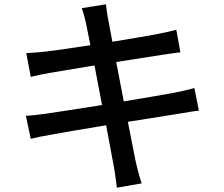

<svg xmlns="http://www.w3.org/2000/svg" viewBox="-20 -820 1040 892"><path d="M883 -411C860 -404 827 -397 789 -389C741 -380 652 -365 555 -349L520 -532C610 -546 694 -559 738 -566C766 -570 800 -575 818 -577L799 -682C779 -676 748 -669 717 -663C678 -655 593 -641 502 -626C492 -678 485 -716 483 -728C478 -750 475 -781 472 -800L360 -782C368 -760 374 -737 380 -710C383 -696 390 -660 400 -610C309 -596 226 -584 189 -580C158 -577 130 -575 102 -573L123 -463C149 -469 175 -475 209 -481C244 -487 327 -501 419 -516L454 -332C346 -315 244 -299 195 -292C167 -288 125 -283 100 -282L123 -175C145 -181 175 -187 216 -194C263 -203 364 -220 473 -238C490 -145 505 -70 509 -45C515 -15 518 17 523 52L638 32C628 2 619 -33 612 -62C606 -89 592 -164 574 -254C667 -269 755 -283 807 -291C845 -297 881 -304 904 -306Z"/></svg>

Font: Noto Sans CJK KR Medium
Style: Regular
Weight: 500
Designer: Ryoko NISHIZUKA (kana & ideographs); Paul D. Hunt (Latin, Greek & Cyrillic); Wenlong ZHANG (bopomofo); Sandoll Communica
Foundry: Adobe Systems Incorporated
Version: Version 1.004;PS 1.004;hotconv 1.0.82;makeotf.lib2.5.63406